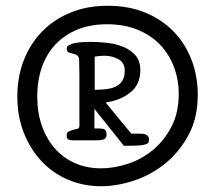

<svg xmlns="http://www.w3.org/2000/svg" viewBox="-20 -578 747 665"><path d="M412 -333Q412 -361 390 -373Q368 -385 341 -385Q333 -385 324 -384Q315 -383 308 -382V-267Q330 -267 349.5 -269.5Q369 -272 382.5 -279Q396 -286 404 -299Q412 -312 412 -333ZM307 -201V-133H324Q336 -133 342.5 -129.5Q349 -126 349 -110Q349 -102 342.5 -97Q336 -92 312 -92H238Q220 -92 215.5 -95.5Q211 -99 211 -109Q211 -119 218 -122.5Q225 -126 233 -128Q241 -130 248 -132Q255 -134 255 -142V-259Q255 -291 255 -318Q255 -345 254 -374Q252 -384 245.5 -387.5Q239 -391 231 -392.5Q223 -394 217 -397Q211 -400 211 -410Q211 -417 218.5 -421.5Q226 -426 237.5 -428.5Q249 -431 263.5 -432Q278 -433 293 -433Q317 -433 347.5 -430Q378 -427 404 -417Q430 -407 448 -387.5Q466 -368 466 -335Q466 -285 431 -257.5Q396 -230 346 -223Q362 -203 378 -184Q392 -167 407 -148.5Q422 -130 435 -115H467Q496 -115 496 -95Q496 -89 494.5 -85Q493 -81 484.5 -78Q476 -75 458.5 -74Q441 -73 409 -73ZM665 -250Q665 -170 633 -110.5Q601 -51 552 -11.5Q503 28 444 47.5Q385 67 330 67Q269 67 216 44.5Q163 22 124 -19.5Q85 -61 62.5 -118Q40 -175 40 -244Q40 -312 62.5 -369.5Q85 -427 126 -469Q167 -511 224.5 -534.5Q282 -558 353 -558Q427 -558 485 -533.5Q543 -509 583 -467Q623 -425 644 -369Q665 -313 665 -250ZM599 -253Q599 -302 582.5 -346Q566 -390 534.5 -423Q503 -456 456.5 -475Q410 -494 351 -494Q293 -494 248 -475.5Q203 -457 172 -424Q141 -391 125 -345Q109 -299 109 -244Q109 -188 125 -142.5Q141 -97 170 -64Q199 -31 239.5 -13Q280 5 330 5Q375 5 422.5 -10.5Q470 -26 509 -58Q548 -90 573.5 -138.5Q599 -187 599 -253Z"/></svg>

Font: Life Savers ExtraBold
Style: Regular
Weight: 800
Designer: Pablo Impallari, Rodrigo Fuenzalida, Brenda Gallo
Foundry: Pablo Impallari, Rodrigo Fuenzalida, Brenda Gallo
Version: Version 3.001; ttfautohint (v0.95) -l 8 -r 50 -G 200 -x 14 -